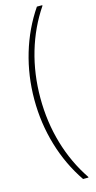

<svg xmlns="http://www.w3.org/2000/svg" viewBox="-153 -907 555 1106"><g transform="rotate(-15 124.0 -354.0)"><path d="M195 160Q120 50 81 -81.5Q42 -213 42 -354Q42 -495 81 -626.5Q120 -758 195 -868H227V-864Q154 -756 116 -626.5Q78 -497 78 -354Q78 -211 116 -81.5Q154 48 227 156V160H195Z"/></g></svg>

Font: Encode Sans Compressed
Style: Thin
Weight: 100
Designer: Pablo Impallari, Andres Torresi
Foundry: Pablo Impallari, Andres Torresi
Version: Version 1.000; ttfautohint (v1.00) -l 8 -r 50 -G 200 -x 14 -